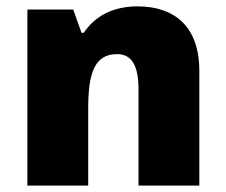

<svg xmlns="http://www.w3.org/2000/svg" viewBox="-20 -583 710 603"><path d="M412 -563C334 -563 278 -532 243 -480H236L210 -553H66V0H257V-242C257 -352 276 -413 348 -413C395 -413 415 -375 415 -302V0H606V-360C606 -502 526 -563 412 -563Z"/></svg>

Font: Noto Sans Arabic UI Bk
Style: Regular
Weight: 900
Designer: Monotype Design Team, Nadine Chahine and Nizar Qandah
Foundry: Monotype Imaging Inc.
Version: Version 2.010